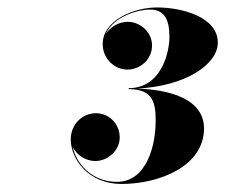

<svg xmlns="http://www.w3.org/2000/svg" viewBox="-20 -932 590 502"><path d="M513.5 -596.5C513.5 -658.5 454 -696 339 -700.5C465.5 -706.5 549.5 -764 549.5 -820.5C549.5 -887 457.5 -912.5 390.5 -912.5C329.5 -912.5 248.5 -878.5 248.5 -817C248.5 -777.5 280 -750 313.5 -750C343.5 -750 377.5 -774 377.5 -813C377.5 -849 346 -875 313.5 -875C291.5 -875 268 -862 256.5 -842.5C274.5 -887 338.5 -907 372.5 -907C414 -907 423 -874 423 -835.5C423 -797 403 -701.5 316.5 -701.5V-699C382 -699 387 -660.5 387 -616C387 -550.5 363 -456.5 285.5 -456.5C222 -456.5 179.5 -502.5 170 -548.5C179.5 -527 204 -511 229 -511C262 -511 293 -538.5 293 -572.5C293 -609 264.5 -636 231 -636C195 -636 165 -607 165 -567.5C165 -515 212.5 -451 297.5 -451C397 -451 513.5 -497.5 513.5 -596.5Z"/></svg>

Font: Bodoni* 36pt Fatface
Style: Italic
Weight: 900
Italic angle: -13°
Version: Version 2.3